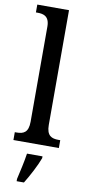

<svg xmlns="http://www.w3.org/2000/svg" viewBox="-106 -800 493 1061"><g transform="rotate(10 140.5 -269.5)"><path d="M13 0H268V-44H258C220 -44 191 -55 191 -116V-760H13V-716H23C55 -716 89 -708 89 -650V-116C89 -55 61 -44 23 -44H13ZM70 208V221H111C137 179 172 113 187 71V61H100C93 109 80 164 70 208Z"/></g></svg>

Font: Noto Serif Bengali Condensed Medium
Style: Regular
Weight: 500
Width: 3
Designer: Juan Bruce, Universal Thirst, Indian Type Foundry and the Monotype Design Team.
Foundry: Monotype Imaging Inc.
Version: Version 2.003